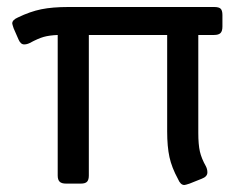

<svg xmlns="http://www.w3.org/2000/svg" viewBox="-20 -525 689 549"><path d="M507 4Q496 4 489 -13Q471 -46 464.5 -76Q458 -106 458 -149V-425H234V-23Q234 -11 229 -5.5Q224 0 211 0H169Q156 0 150.5 -5.5Q145 -11 145 -23V-425Q121 -424 105 -419.5Q89 -415 65 -402Q57 -398 49 -398Q39 -398 33 -412L19 -444Q15 -456 15 -458Q15 -468 31 -475Q66 -492 98 -498.5Q130 -505 176 -505H592Q606 -505 611 -500Q616 -495 616 -482V-449Q616 -436 610.5 -430.5Q605 -425 592 -425H547V-145Q547 -112 551.5 -92Q556 -72 569 -49Q573 -41 573 -32Q573 -20 557 -14L522 0Q510 4 507 4Z"/></svg>

Font: YamahaIndonesia935. App
Style: Regular
Weight: 400
Designer: Dalton Maag Ltd
Foundry: Dalton Maag Ltd
Version: Version 1.002; January 01, 2024; Regular/Italic